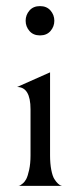

<svg xmlns="http://www.w3.org/2000/svg" viewBox="-20 -609 264 629"><path d="M145.5 -507.5Q133 -493 111 -493Q89 -493 76.5 -507.5Q64 -522 64 -541Q64 -560 76.5 -574.5Q89 -589 111 -589Q133 -589 145.5 -574.5Q158 -560 158 -541Q158 -522 145.5 -507.5ZM80 -251Q80 -324 36 -324L144 -372V-100Q144 -73 148 -52.5Q152 -32 158 -22.5Q164 -13 170 -7.5Q176 -2 180 -1L184 0H40Q42 0 44.5 -1Q47 -2 54 -7.5Q61 -13 66 -22.5Q71 -32 75.5 -52.5Q80 -73 80 -100Z"/></svg>

Font: Bellefair
Style: Regular
Weight: 400
Designer: Nick Shinn, Liron Lavi Turkenic
Foundry: Shinntype
Version: Version 1.003;PS 001.003;hotconv 1.0.88;makeotf.lib2.5.64775